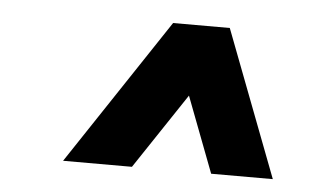

<svg xmlns="http://www.w3.org/2000/svg" viewBox="-35 -795 729 425"><g transform="rotate(5 330.0 -582.5)"><path d="M118 -420H271L383 -588L447 -420H584L460 -745H334Z"/></g></svg>

Font: Mluvka Bold
Style: Italic
Weight: 700
Italic angle: -8°
Designer: Modified by Jiří Krblich, Original typeface by Gumpita Rahayu
Foundry: Gumpita Rahayu & Jiří Krblich
Version: Version 2.000;Glyphs 3.1.1 (3134)